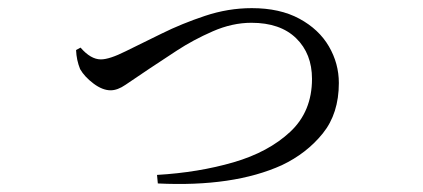

<svg xmlns="http://www.w3.org/2000/svg" viewBox="-20 -467 1040 472"><path d="M167 -344 178 -350Q203 -321 228 -321Q249 -321 289 -341Q328 -360 377.5 -384.5Q427 -409 484 -428Q541 -447 599 -447Q668 -447 716 -421Q764 -395 788.5 -353Q813 -311 813 -263Q813 -188 773.5 -139Q734 -90 673 -61Q554 -7 368 -16L366 -37Q468 -43 554 -68Q640 -93 693.5 -143Q747 -193 747 -273Q747 -335 708 -373Q669 -411 598 -411Q551 -411 503 -390Q455 -369 414.5 -342.5Q374 -316 347 -298Q308 -272 288.5 -258.5Q269 -245 252 -245Q232 -245 210 -261.5Q188 -278 177 -297Q168 -319 167 -344Z"/></svg>

Font: Han-Nom Khai
Style: Regular
Weight: 400
Version: Version 1.200;June 22, 2023;FontCreator 14.0.0.2814 64-bit